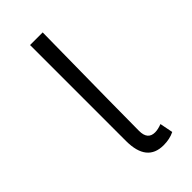

<svg xmlns="http://www.w3.org/2000/svg" viewBox="-182 -577 634 634"><g transform="rotate(-45 135.0 -260.0)"><path d="M178 13Q100 13 100 -85V-533H159Q154 -148 154 -78Q154 -37 188 -37Q202 -37 220 -44L229 2Q207 13 178 13Z"/></g></svg>

Font: Noto Sans Korean Light
Style: Regular
Weight: 300
Designer: Ryoko NISHIZUKA  (kana & ideographs); Paul D. Hunt (Latin, Greek & Cyrillic); Wenlong ZHANG  (bopomofo); Sandoll Communi
Foundry: Adobe Systems Incorporated
Version: Version 1.000;PS 1;hotconv 1.0.78;makeotf.lib2.5.61930